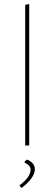

<svg xmlns="http://www.w3.org/2000/svg" viewBox="-20 -722 270 953"><path d="M125 -702V0H105V-698ZM115 70Q153 87 153 118Q153 160 87 211L77 200L78 197Q132 157 132 119Q132 99 102 85V81Q107 74 115 70Z"/></svg>

Font: Alegreya Sans Thin
Style: Regular
Weight: 100
Designer: Juan Pablo del Peral
Foundry: Huerta Tipografica
Version: Version 2.007